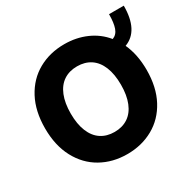

<svg xmlns="http://www.w3.org/2000/svg" viewBox="-161 -914 1118 1100"><g transform="rotate(-30 398.5 -363.5)"><path d="M681.2 -532.7Q716.8 -454.6 716.8 -353.5Q716.8 -239.7 673.1 -157.7Q629.4 -75.7 553 -33Q476.6 9.8 380.9 9.8Q284.7 9.8 208.5 -33.2Q132.3 -76.2 88.6 -158.2Q44.9 -240.2 44.9 -353.5Q44.9 -467.3 88.6 -549.3Q132.3 -631.3 208.5 -674.1Q284.7 -716.8 380.9 -716.8Q459.5 -716.8 525.6 -687.7Q591.8 -658.7 636.7 -603.5Q666 -614.3 677.7 -647.2Q689.5 -680.2 689.5 -737.3H787.1Q787.1 -572.3 681.2 -532.7ZM380.9 -570.3Q329.1 -570.3 291.7 -545.4Q254.4 -520.5 234.6 -471.7Q214.8 -422.9 214.8 -353.5Q214.8 -284.2 234.6 -235.4Q254.4 -186.5 291.7 -161.6Q329.1 -136.7 380.9 -136.7Q432.6 -136.7 470 -161.6Q507.3 -186.5 527.1 -235.4Q546.9 -284.2 546.9 -353.5Q546.9 -422.9 527.1 -471.7Q507.3 -520.5 470 -545.4Q432.6 -570.3 380.9 -570.3Z"/></g></svg>

Font: Pretendard ExtraBold
Style: Regular
Weight: 800
Designer: Base glyphs from Inter by Rasmus Andersson; Hangeul glyphs from Noto Sans CJK(Source Han Sans) by Jang Soo-young and Kan
Foundry: Kil Hyung-jin
Version: Version 1.309